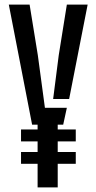

<svg xmlns="http://www.w3.org/2000/svg" viewBox="-20 -820 422 840"><path d="M72 -103.5V-155H144.5V-201.5H72V-253.5H144.5V-274.5H120.5L18.5 -800H109.5L145.5 -578.5L176.5 -348.5H272.5L256.5 -274.5H232.5V-253.5H311.5V-201.5H232.5V-155H311.5V-103.5H232.5V0H144.5V-103.5ZM212.5 -387 237 -578.5 272.5 -800H363.5L282.5 -387Z"/></svg>

Font: Big Shoulders Stencil Text Medium
Style: Regular
Weight: 500
Designer: Patric King
Foundry: XO Type Co
Version: Version 1.000